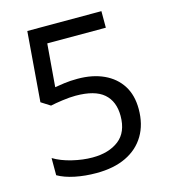

<svg xmlns="http://www.w3.org/2000/svg" viewBox="-108 -800 789 896"><g transform="rotate(-15 286.0 -352.0)"><path d="M275 -438Q348 -438 402 -413Q456 -388 485.5 -341.5Q515 -295 515 -228Q515 -154 483 -100.5Q451 -47 391.5 -18.5Q332 10 248 10Q193 10 144.5 0Q96 -10 63 -29V-112Q99 -90 150.5 -77.5Q202 -65 249 -65Q328 -65 376.5 -102.5Q425 -140 425 -219Q425 -289 382 -326.5Q339 -364 246 -364Q218 -364 182 -359Q146 -354 124 -349L80 -377L107 -714H465V-634H182L165 -427Q182 -430 211 -434Q240 -438 275 -438Z"/></g></svg>

Font: Noto Sans Meetei Mayek
Style: Regular
Weight: 400
Designer: Monotype Design Team and Neelakash Kshetrimayum
Foundry: Monotype Imaging Inc.
Version: Version 2.002